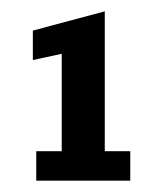

<svg xmlns="http://www.w3.org/2000/svg" viewBox="-20 -611 276 339"><path d="M44 -292V-344H89V-516L38 -505V-557L165 -591V-344H210V-292Z"/></svg>

Font: Rokkitt Medium
Style: Regular
Weight: 500
Version: Version 3.103